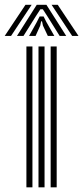

<svg xmlns="http://www.w3.org/2000/svg" viewBox="-68 -798 354 818"><path d="M147.8 0V-600H173.5V0ZM44.5 0V-600H70.2V0ZM96 0V-600H121.8V0ZM-48 -644.8 40.5 -777.5H66.8L-21 -644.8ZM4.2 -644.8 88.5 -777.5H129.8L214.2 -644.8H186.2L135.2 -726.5L114.5 -758.5H104L83 -726.2L32 -644.8ZM239.5 -644.8 151.8 -777.5H178L266.5 -644.8ZM55.8 -644.8 88.5 -703.5 100.8 -727.8H117.8L130 -703.5L163.5 -644.8H135.8L115 -689L111 -707.2H107.2L103.5 -689L83.5 -644.8Z"/></svg>

Font: Big Shoulders Inline Display ExtraBold
Style: Regular
Weight: 800
Designer: Patric King
Foundry: XO Type Co
Version: Version 1.000